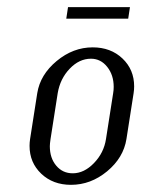

<svg xmlns="http://www.w3.org/2000/svg" viewBox="-20 -516 396 536"><path d="M62.5 -108.9Q62.5 -118.2 64 -127.9L84 -255.9Q92.3 -307.6 138.2 -345.7Q184.1 -383.8 238.8 -383.8Q289.1 -383.8 321.8 -352.8Q354.5 -321.8 354.5 -274.9Q354.5 -265.6 353 -255.9L333 -127.9Q324.7 -75.7 279.1 -37.8Q233.4 0 178.2 0Q127.9 0 95.2 -31Q62.5 -62 62.5 -108.9ZM119.1 -107.9Q119.1 -74.7 137 -53.5Q154.8 -32.2 183.1 -32.2Q214.8 -32.2 242.4 -60.8Q270 -89.4 275.9 -127.9L295.9 -255.9Q297.4 -264.6 297.4 -273.4Q297.4 -306.6 279.3 -329.3Q261.2 -352.1 233.9 -352.1Q201.2 -352.1 174.6 -324.2Q147.9 -296.4 141.1 -255.9L121.1 -127.9Q119.1 -114.3 119.1 -107.9ZM165 -463.9 169.9 -496.1H342.8L337.9 -463.9Z"/></svg>

Font: Gawaa
Style: Italic
Weight: 400
Designer: T. Christopher White
Version: Version 1.0